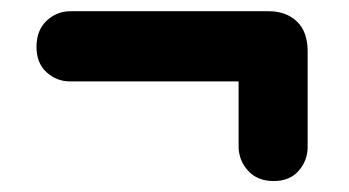

<svg xmlns="http://www.w3.org/2000/svg" viewBox="-20 -455 622 342"><path d="M45 -371.5Q45 -401 63 -418Q81 -435 105.5 -435H459Q489.5 -435 508.8 -416.8Q528 -398.5 528 -363.5V-193.5Q528 -169 512 -150.8Q496 -132.5 467.5 -132.5Q438.5 -132.5 421.8 -151Q405 -169.5 405 -194.5V-310H104.5Q81 -310 63 -326.2Q45 -342.5 45 -371.5Z"/></svg>

Font: Fraunces 72pt S100 Black
Style: Regular
Weight: 900
Version: Version 1.000; ttfautohint (v1.8.3)